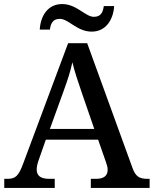

<svg xmlns="http://www.w3.org/2000/svg" viewBox="-20 -927 758 947"><path d="M432 -771C503 -771 539 -831 543 -897H492C488 -870 480 -844 443 -844C401 -844 358 -907 287 -907C215 -907 180 -848 176 -781H226C230 -808 238 -834 275 -834C318 -834 360 -771 432 -771ZM1 0H250V-45H222C181 -45 161 -60 161 -91C161 -104 165 -122 171 -138L206 -238H464L502 -129C507 -115 511 -103 511 -90C511 -59 491 -45 454 -45H428V0H718V-45H706C667 -45 648 -57 633 -100L410 -714H316L95 -122C72 -59 56 -45 18 -45H1ZM226 -291 293 -476C314 -534 327 -573 337 -620C348 -573 365 -524 384 -468L445 -291Z"/></svg>

Font: Noto Serif Devanagari Medium
Style: Regular
Weight: 500
Designer: Universal Thirst, Indian Type Foundry and the Monotype Design Team
Foundry: Monotype Imaging Inc.
Version: Version 2.004